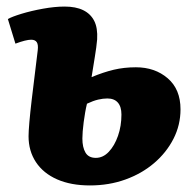

<svg xmlns="http://www.w3.org/2000/svg" viewBox="-20 -549 585 585"><path d="M259 -314Q295 -329 326.5 -336.5Q358 -344 394 -344Q452 -344 491 -310.5Q530 -277 530 -216Q530 -168 508.5 -126Q487 -84 449.5 -52Q412 -20 362 -2Q312 16 254 16Q196 16 154 -2.5Q112 -21 89.5 -55Q67 -89 67 -134Q67 -148 69.5 -177Q72 -206 76.5 -244Q81 -282 86 -322Q91 -362 95 -396Q97 -413 92 -420.5Q87 -428 75 -428Q67 -428 55 -425Q43 -422 27 -416L4 -491Q16 -498 45.5 -507Q75 -516 111 -522.5Q147 -529 177 -529Q211 -529 233.5 -518Q256 -507 267 -485.5Q278 -464 276 -429Q274 -406 269 -376Q264 -346 259 -314ZM245 -233Q242 -221 239.5 -206.5Q237 -192 235 -177Q233 -162 232 -149Q231 -136 231 -127Q231 -100 240.5 -84Q250 -68 272 -68Q294 -68 311.5 -86.5Q329 -105 339.5 -135Q350 -165 350 -200Q350 -224 339 -236.5Q328 -249 307 -249Q294 -249 279 -245.5Q264 -242 245 -233Z"/></svg>

Font: Literata ExtraBold
Style: Italic
Weight: 800
Italic angle: -2°
Designer: Latin by Veronika Burian and Jose Scaglione. Greek by Irene Vlachou. Cyrillic by Vera Evstafieva
Foundry: TypeTogether
Version: Version 3.002